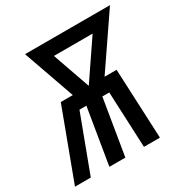

<svg xmlns="http://www.w3.org/2000/svg" viewBox="-182 -872 974 1010"><g transform="rotate(-30 304.5 -367.5)"><path d="M-14 0 144 -423H217L107 -735H623L410 -423H483L502 0H405L390 -339H348L292 0H195L251 -339H209L82 0ZM314 -423 469 -651H234Z"/></g></svg>

Font: Iosevka SS04 Medium Extended
Style: Italic
Weight: 500
Width: 7
Italic angle: -9°
Monospace: yes
Designer: Belleve Invis
Foundry: Belleve Invis
Version: Version 19.0.0; ttfautohint (v1.8.4)